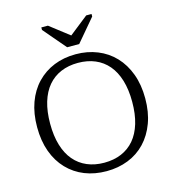

<svg xmlns="http://www.w3.org/2000/svg" viewBox="-135 -1053 1067 1182"><g transform="rotate(-15 398.5 -462.5)"><path d="M360 -783H437L558 -926V-942H524L375 -824L430 -826L280 -942H238V-926ZM399 17Q323 17 260 -8Q197 -33 150.5 -81.5Q104 -130 79 -199Q54 -268 54 -355Q54 -442 79 -511Q104 -580 150.5 -628.5Q197 -677 260 -702.5Q323 -728 399 -728Q473 -728 536.5 -702.5Q600 -677 646 -628.5Q692 -580 717.5 -511Q743 -442 743 -355Q743 -268 717.5 -199Q692 -130 646 -81.5Q600 -33 536.5 -8Q473 17 399 17ZM398 -37Q459 -37 507.5 -57.5Q556 -78 590 -118Q624 -158 642 -217.5Q660 -277 660 -355Q660 -433 642 -492.5Q624 -552 590 -592Q556 -632 507.5 -652.5Q459 -673 398 -673Q338 -673 289.5 -652.5Q241 -632 207 -592Q173 -552 155 -492.5Q137 -433 137 -355Q137 -277 155 -217.5Q173 -158 207 -118Q241 -78 289.5 -57.5Q338 -37 398 -37Z"/></g></svg>

Font: Roboto Serif Light
Style: Regular
Weight: 300
Designer: Greg Gazdowicz
Foundry: Commercial Type
Version: Version 1.008